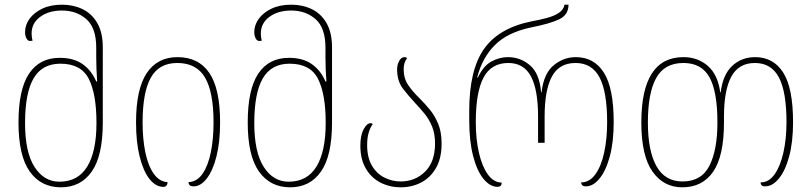

<svg xmlns="http://www.w3.org/2000/svg" viewBox="-20 -790 3466 820"><path d="M240 10Q155 10 107 -57.5Q59 -125 59 -267Q59 -408 104 -475.5Q149 -543 235 -543Q295 -543 333 -516Q371 -489 391 -442H395Q393 -469 392 -494.5Q391 -520 391 -543V-586Q391 -671 349 -708Q307 -745 245 -745Q188 -745 151.5 -718Q115 -691 115 -647Q115 -630 119 -616Q115 -615 108 -615Q99 -615 93 -626Q87 -637 87 -653Q87 -683 106 -709.5Q125 -736 160.5 -753Q196 -770 245 -770Q293 -770 332.5 -751Q372 -732 395.5 -691.5Q419 -651 419 -588V-266Q419 -125 372 -57.5Q325 10 240 10ZM234 -14Q313 -14 352.5 -78.5Q392 -143 392 -265Q392 -389 359 -453.5Q326 -518 238 -518Q160 -518 123.5 -455.5Q87 -393 87 -264Q87 -140 127.5 -77Q168 -14 234 -14Z M678 8Q645 8 618.5 -25.5Q592 -59 576.5 -121Q561 -183 561 -267Q561 -409 606.5 -477.5Q652 -546 738 -546Q828 -546 874 -478.5Q920 -411 920 -267Q920 -183 904.5 -122Q889 -61 863 -27.5Q837 6 806 6Q786 6 785 -12Q822 -14 845.5 -48.5Q869 -83 880.5 -140Q892 -197 892 -267Q892 -397 855.5 -459Q819 -521 737 -521Q659 -521 624 -458Q589 -395 589 -267Q589 -195 601 -138Q613 -81 637 -47.5Q661 -14 696 -12Q694 8 678 8Z M1219 10Q1134 10 1086 -57.5Q1038 -125 1038 -267Q1038 -408 1083 -475.5Q1128 -543 1214 -543Q1274 -543 1312 -516Q1350 -489 1370 -442H1374Q1372 -469 1371 -494.5Q1370 -520 1370 -543V-586Q1370 -671 1328 -708Q1286 -745 1224 -745Q1167 -745 1130.5 -718Q1094 -691 1094 -647Q1094 -630 1098 -616Q1094 -615 1087 -615Q1078 -615 1072 -626Q1066 -637 1066 -653Q1066 -683 1085 -709.5Q1104 -736 1139.5 -753Q1175 -770 1224 -770Q1272 -770 1311.5 -751Q1351 -732 1374.5 -691.5Q1398 -651 1398 -588V-266Q1398 -125 1351 -57.5Q1304 10 1219 10ZM1213 -14Q1292 -14 1331.5 -78.5Q1371 -143 1371 -265Q1371 -389 1338 -453.5Q1305 -518 1217 -518Q1139 -518 1102.5 -455.5Q1066 -393 1066 -264Q1066 -140 1106.5 -77Q1147 -14 1213 -14Z M1691 10Q1645 10 1605.5 -10Q1566 -30 1542.5 -70Q1519 -110 1519 -168Q1519 -212 1533 -238Q1547 -264 1563 -264Q1568 -264 1572 -260Q1561 -245 1554.5 -223Q1548 -201 1548 -171Q1548 -117 1568.5 -82.5Q1589 -48 1622 -31.5Q1655 -15 1691 -15Q1753 -15 1795.5 -57Q1838 -99 1838 -177Q1838 -219 1825.5 -249.5Q1813 -280 1793.5 -304Q1774 -328 1753 -350Q1725 -380 1700.5 -412Q1676 -444 1676 -494Q1676 -514 1685 -530Q1694 -546 1707 -546Q1715 -546 1719 -541Q1704 -525 1704 -494Q1704 -455 1723.5 -426.5Q1743 -398 1772 -370Q1794 -348 1815.5 -322Q1837 -296 1851.5 -261Q1866 -226 1866 -177Q1866 -114 1842 -72.5Q1818 -31 1778.5 -10.5Q1739 10 1691 10Z M2105 8Q2073 8 2045 -26Q2017 -60 2000.5 -124Q1984 -188 1984 -278V-316Q1984 -492 2047.5 -581.5Q2111 -671 2251 -699Q2284 -705 2314.5 -713Q2345 -721 2366 -734.5Q2387 -748 2391 -770H2408Q2408 -727 2369 -708Q2330 -689 2249 -673Q2148 -652 2093.5 -597.5Q2039 -543 2018 -459H2021Q2044 -508 2078 -527Q2112 -546 2150 -546Q2202 -546 2243 -511.5Q2284 -477 2291 -396H2293Q2302 -476 2344.5 -511Q2387 -546 2439 -546Q2517 -546 2559 -480Q2601 -414 2601 -268Q2601 -184 2584.5 -122.5Q2568 -61 2540.5 -27.5Q2513 6 2482 6Q2463 6 2462 -11Q2498 -11 2523 -46Q2548 -81 2560.5 -139.5Q2573 -198 2573 -268Q2573 -398 2540.5 -459.5Q2508 -521 2438 -521Q2368 -521 2337 -463Q2306 -405 2306 -292V-180H2278V-292Q2278 -407 2247.5 -464Q2217 -521 2151 -521Q2078 -521 2045 -458.5Q2012 -396 2012 -268Q2012 -196 2025.5 -137.5Q2039 -79 2063.5 -45Q2088 -11 2123 -10Q2122 8 2105 8Z M2894 10Q2814 10 2766.5 -57.5Q2719 -125 2719 -267Q2719 -546 2899 -546Q2960 -546 3003 -508.5Q3046 -471 3056 -396H3058Q3067 -471 3107 -508.5Q3147 -546 3205 -546Q3283 -546 3325 -480Q3367 -414 3367 -268Q3367 -184 3350.5 -122.5Q3334 -61 3306.5 -27.5Q3279 6 3247 6Q3229 6 3228 -11Q3264 -11 3288.5 -46Q3313 -81 3326 -139.5Q3339 -198 3339 -268Q3339 -398 3306.5 -459.5Q3274 -521 3204 -521Q3135 -521 3103.5 -463Q3072 -405 3072 -292V-267Q3072 -124 3026 -57Q2980 10 2894 10ZM2895 -15Q2976 -15 3010 -82.5Q3044 -150 3044 -267Q3044 -399 3010 -460Q2976 -521 2899 -521Q2818 -521 2782.5 -457Q2747 -393 2747 -267Q2747 -146 2783.5 -80.5Q2820 -15 2895 -15Z"/></svg>

Font: Noto Serif Georgian SemiCondensed Thin
Style: Regular
Weight: 100
Width: 4
Designer: Monotype Design Team, Akaki Razmadze
Foundry: Google LLC
Version: Version 2.003; ttfautohint (v1.8.4.7-5d5b)